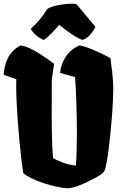

<svg xmlns="http://www.w3.org/2000/svg" viewBox="-22 -1000 664 1030"><path d="M102.5 -71.8C146 -32.7 269 5.9 341.8 10.3C377 6.8 409.2 -5.4 454.6 -28.3C484.9 -43.9 534.7 -64.5 542.5 -92.8C561 -158.7 585.4 -410.6 585.4 -517.6C585.4 -560.5 583 -587.4 579.6 -613.8H580.1L579.1 -621.6L578.1 -626.5L577.1 -635.3C576.7 -638.7 576.2 -641.6 576.2 -645H575.7L570.3 -688C511.2 -721.2 438.5 -751.5 405.3 -756.3C339.4 -730.5 305.7 -667.5 300.3 -608.9L380.4 -586.4C386.2 -523.9 390.6 -381.3 390.6 -286.1C390.6 -227.5 388.7 -147.5 384.8 -111.3C330.6 -118.2 289.6 -136.2 262.7 -151.9C257.3 -207 255.4 -298.8 255.4 -383.8L255.9 -573.2L268.1 -656.7C267.6 -656.2 267.1 -656.2 266.6 -656.2L268.1 -657.2C200.2 -709 134.8 -750.5 88.9 -756.3C20.5 -721.7 2 -657.2 -2.4 -598.6L65.4 -575.2C64.9 -557.6 64.9 -540.5 64.9 -527.8C64.9 -429.2 84.5 -188.5 102.5 -71.8ZM211.9 -785.6C238.8 -800.8 266.1 -833 295.4 -866.7C335 -836.4 376.5 -801.8 419.9 -785.6C452.6 -793.9 481 -834.5 489.7 -856.4L388.2 -978C380.9 -979.5 371.6 -980 362.3 -980C318.8 -980 249 -967.3 230.5 -950.7C202.6 -905.8 184.1 -884.3 143.1 -845.2C156.2 -821.3 180.2 -799.8 211.9 -785.6Z"/></svg>

Font: Fruktur
Style: Regular
Weight: 400
Designer: Viktoriya Grabowska
Foundry: Viktoriya Grabowska
Version: Version 1.002